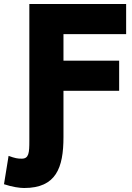

<svg xmlns="http://www.w3.org/2000/svg" viewBox="-85 -734 662 962"><path d="M233 -279V-47C233 107 196 208 36 208C14 208 -23 203 -65 189L-42 47C-9 59 3 61 24 61C60 61 62 31 62 -28V-714H547V-563H233V-430H512V-279Z"/></svg>

Font: Repo ExtraBold
Style: Bold
Weight: 700
Designer: Stefan Peev
Foundry: Context Ltd
Version: Version 1.502